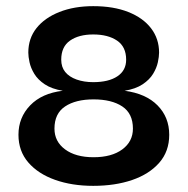

<svg xmlns="http://www.w3.org/2000/svg" viewBox="-20 -593 611 624"><path d="M283 11Q214 11 159 -8.5Q104 -28 72 -65Q40 -102 40 -155Q40 -211 78 -250.5Q116 -290 184 -298Q148 -304 125.5 -319Q103 -334 91.5 -353Q80 -372 76 -390.5Q72 -409 72 -422Q72 -468 98.5 -501.5Q125 -535 173 -554Q221 -573 283 -573Q349 -573 397 -554Q445 -535 471 -501Q497 -467 497 -422Q497 -409 493 -390.5Q489 -372 477.5 -353Q466 -334 443.5 -319Q421 -304 385 -298Q454 -289 492 -250.5Q530 -212 530 -155Q530 -101 497.5 -64Q465 -27 409.5 -8Q354 11 283 11ZM284 -82Q343 -82 377.5 -107.5Q412 -133 412 -175Q412 -224 377.5 -247Q343 -270 284 -270Q226 -270 191.5 -247Q157 -224 157 -175Q157 -133 191.5 -107.5Q226 -82 284 -82ZM283 -326Q333 -326 361.5 -345Q390 -364 390 -399Q390 -441 360.5 -461Q331 -481 283 -481Q236 -481 207.5 -461Q179 -441 179 -399Q179 -375 192 -359Q205 -343 229 -334.5Q253 -326 283 -326Z"/></svg>

Font: Darker Grotesque Light ExtraBold
Style: Regular
Weight: 800
Version: Version 1.000;gftools[0.9.28]